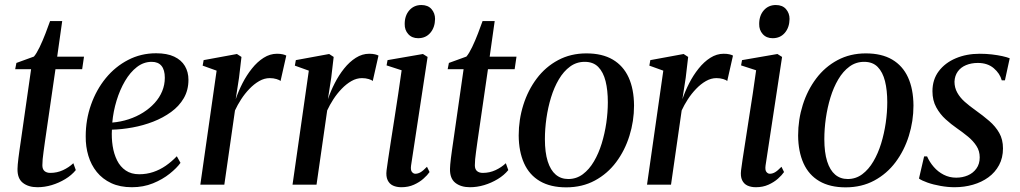

<svg xmlns="http://www.w3.org/2000/svg" viewBox="-20 -754 4164 784"><path d="M163.5 -175.5Q160 -151 157.8 -134Q155.5 -117 154.2 -104Q153 -91 153 -79Q153 -63 161.8 -55.5Q170.5 -48 185.5 -48Q213 -48 237.2 -59.2Q261.5 -70.5 279.5 -87.5L289.5 -59.5Q272.5 -38.5 246.5 -22.8Q220.5 -7 191.2 1.8Q162 10.5 133 10.5Q96 10.5 73.2 -7.5Q50.5 -25.5 51.5 -65Q51.5 -72 52.5 -82.8Q53.5 -93.5 55.2 -108Q57 -122.5 59.5 -140.2Q62 -158 65 -178L107 -471.5H42L47 -497L118.5 -523Q129 -535 141.8 -561.5Q154.5 -588 165.8 -617.5Q177 -647 184.5 -668H234L213.5 -522.5H323L315.5 -471.5H206.5Z M717 -89Q702 -68 673 -44.8Q644 -21.5 604.8 -5.5Q565.5 10.5 518.5 10.5Q470 10.5 434.2 -6.2Q398.5 -23 375.2 -51.8Q352 -80.5 340.8 -118Q329.5 -155.5 330 -197.5Q330 -265.5 351.8 -326.8Q373.5 -388 412 -435Q450.5 -482 503 -509.2Q555.5 -536.5 617.5 -536.5Q662 -536.5 691.2 -522.8Q720.5 -509 735 -484.5Q749.5 -460 749.5 -428Q749.5 -386 730.5 -353.2Q711.5 -320.5 678.8 -296.8Q646 -273 605.5 -257.2Q565 -241.5 521.2 -233.5Q477.5 -225.5 437 -224.5Q435 -190.5 440 -158Q445 -125.5 458 -99.2Q471 -73 493.5 -57.8Q516 -42.5 548.5 -42.5Q578.5 -42.5 605.5 -51.5Q632.5 -60.5 656.8 -77.2Q681 -94 702 -116ZM599.5 -501.5Q566.5 -501.5 539 -480.2Q511.5 -459 490.5 -423.2Q469.5 -387.5 456 -343.2Q442.5 -299 438.5 -253.5Q473.5 -256.5 505.5 -267Q537.5 -277.5 564.5 -294.5Q591.5 -311.5 611.5 -333.5Q631.5 -355.5 642.2 -381.5Q653 -407.5 653 -436.5Q653 -468.5 639.5 -485Q626 -501.5 599.5 -501.5Z M798 0 864.5 -465.5 807.5 -486 811.5 -508.5 947.5 -533.5 966 -521.5 956 -436.5 942.5 -349Q953.5 -381.5 970.2 -414.2Q987 -447 1008.8 -474.2Q1030.5 -501.5 1056.5 -518Q1082.5 -534.5 1111 -534.5Q1125 -534.5 1134.5 -532.2Q1144 -530 1149 -527L1125.5 -423Q1121.5 -427.5 1109 -431.2Q1096.5 -435 1081.5 -435Q1059.5 -435 1038.5 -423Q1017.5 -411 998.5 -391.2Q979.5 -371.5 964.5 -348.2Q949.5 -325 939.5 -303L896 0Z M1174.5 0 1241 -465.5 1184 -486 1188 -508.5 1324 -533.5 1342.5 -521.5 1332.5 -436.5 1319 -349Q1330 -381.5 1346.8 -414.2Q1363.5 -447 1385.2 -474.2Q1407 -501.5 1433 -518Q1459 -534.5 1487.5 -534.5Q1501.5 -534.5 1511 -532.2Q1520.5 -530 1525.5 -527L1502 -423Q1498 -427.5 1485.5 -431.2Q1473 -435 1458 -435Q1436 -435 1415 -423Q1394 -411 1375 -391.2Q1356 -371.5 1341 -348.2Q1326 -325 1316 -303L1272.5 0Z M1619 10.5Q1599.5 10.5 1584.8 3.8Q1570 -3 1562.8 -18.5Q1555.5 -34 1558.5 -58.5Q1560 -72 1564.8 -103.2Q1569.5 -134.5 1576.2 -178Q1583 -221.5 1590.8 -271.2Q1598.5 -321 1606.2 -371.5Q1614 -422 1620 -467L1558.5 -487L1562.5 -508.5L1707 -533.5L1726 -521.5L1658.5 -78Q1656 -59.5 1662 -52Q1668 -44.5 1676 -44.5Q1686.5 -44.5 1697 -50.5Q1707.5 -56.5 1723.5 -73L1734 -51.5Q1725.5 -39 1709.2 -24.5Q1693 -10 1670.2 0.2Q1647.5 10.5 1619 10.5ZM1687.5 -598Q1662 -598 1647 -614.8Q1632 -631.5 1632.5 -656Q1632.5 -690.5 1651.5 -712Q1670.5 -733.5 1700.5 -733.5Q1727.5 -733.5 1742 -716.8Q1756.5 -700 1756.5 -676.5Q1756 -642 1737.2 -620Q1718.5 -598 1687.5 -598Z M1929.5 -175.5Q1926 -151 1923.8 -134Q1921.5 -117 1920.2 -104Q1919 -91 1919 -79Q1919 -63 1927.8 -55.5Q1936.5 -48 1951.5 -48Q1979 -48 2003.2 -59.2Q2027.5 -70.5 2045.5 -87.5L2055.5 -59.5Q2038.5 -38.5 2012.5 -22.8Q1986.5 -7 1957.2 1.8Q1928 10.5 1899 10.5Q1862 10.5 1839.2 -7.5Q1816.5 -25.5 1817.5 -65Q1817.5 -72 1818.5 -82.8Q1819.5 -93.5 1821.2 -108Q1823 -122.5 1825.5 -140.2Q1828 -158 1831 -178L1873 -471.5H1808L1813 -497L1884.5 -523Q1895 -535 1907.8 -561.5Q1920.5 -588 1931.8 -617.5Q1943 -647 1950.5 -668H2000L1979.5 -522.5H2089L2081.5 -471.5H1972.5Z M2374.5 -536Q2439 -536 2482 -510.8Q2525 -485.5 2546.8 -438Q2568.5 -390.5 2569 -323Q2569 -259.5 2550.2 -199.5Q2531.5 -139.5 2496 -92Q2460.5 -44.5 2409 -16.8Q2357.5 11 2292 11Q2228 11 2184.8 -14.2Q2141.5 -39.5 2120 -87.2Q2098.5 -135 2098 -200.5Q2098 -265.5 2117 -325.8Q2136 -386 2171.8 -433.5Q2207.5 -481 2259 -508.5Q2310.5 -536 2374.5 -536ZM2367.5 -501.5Q2334 -501.5 2307.8 -482.2Q2281.5 -463 2262 -430Q2242.5 -397 2230 -356Q2217.5 -315 2211.2 -271Q2205 -227 2205 -186Q2205 -131.5 2216.5 -95.2Q2228 -59 2249.2 -41Q2270.5 -23 2300.5 -23Q2333.5 -23 2359.8 -42.5Q2386 -62 2405.2 -94.8Q2424.5 -127.5 2437 -168.2Q2449.5 -209 2455.8 -252.5Q2462 -296 2462 -336.5Q2462 -385.5 2452.8 -422.5Q2443.5 -459.5 2423 -480.5Q2402.5 -501.5 2367.5 -501.5Z M2622 0 2688.5 -465.5 2631.5 -486 2635.5 -508.5 2771.5 -533.5 2790 -521.5 2780 -436.5 2766.5 -349Q2777.5 -381.5 2794.2 -414.2Q2811 -447 2832.8 -474.2Q2854.5 -501.5 2880.5 -518Q2906.5 -534.5 2935 -534.5Q2949 -534.5 2958.5 -532.2Q2968 -530 2973 -527L2949.5 -423Q2945.5 -427.5 2933 -431.2Q2920.5 -435 2905.5 -435Q2883.5 -435 2862.5 -423Q2841.5 -411 2822.5 -391.2Q2803.5 -371.5 2788.5 -348.2Q2773.5 -325 2763.5 -303L2720 0Z M3066.5 10.5Q3047 10.5 3032.2 3.8Q3017.5 -3 3010.2 -18.5Q3003 -34 3006 -58.5Q3007.5 -72 3012.2 -103.2Q3017 -134.5 3023.8 -178Q3030.5 -221.5 3038.2 -271.2Q3046 -321 3053.8 -371.5Q3061.5 -422 3067.5 -467L3006 -487L3010 -508.5L3154.5 -533.5L3173.5 -521.5L3106 -78Q3103.5 -59.5 3109.5 -52Q3115.5 -44.5 3123.5 -44.5Q3134 -44.5 3144.5 -50.5Q3155 -56.5 3171 -73L3181.5 -51.5Q3173 -39 3156.8 -24.5Q3140.5 -10 3117.8 0.2Q3095 10.5 3066.5 10.5ZM3135 -598Q3109.5 -598 3094.5 -614.8Q3079.5 -631.5 3080 -656Q3080 -690.5 3099 -712Q3118 -733.5 3148 -733.5Q3175 -733.5 3189.5 -716.8Q3204 -700 3204 -676.5Q3203.5 -642 3184.8 -620Q3166 -598 3135 -598Z M3515.5 -536Q3580 -536 3623 -510.8Q3666 -485.5 3687.8 -438Q3709.5 -390.5 3710 -323Q3710 -259.5 3691.2 -199.5Q3672.5 -139.5 3637 -92Q3601.5 -44.5 3550 -16.8Q3498.5 11 3433 11Q3369 11 3325.8 -14.2Q3282.5 -39.5 3261 -87.2Q3239.5 -135 3239 -200.5Q3239 -265.5 3258 -325.8Q3277 -386 3312.8 -433.5Q3348.5 -481 3400 -508.5Q3451.5 -536 3515.5 -536ZM3508.5 -501.5Q3475 -501.5 3448.8 -482.2Q3422.5 -463 3403 -430Q3383.5 -397 3371 -356Q3358.5 -315 3352.2 -271Q3346 -227 3346 -186Q3346 -131.5 3357.5 -95.2Q3369 -59 3390.2 -41Q3411.5 -23 3441.5 -23Q3474.5 -23 3500.8 -42.5Q3527 -62 3546.2 -94.8Q3565.5 -127.5 3578 -168.2Q3590.5 -209 3596.8 -252.5Q3603 -296 3603 -336.5Q3603 -385.5 3593.8 -422.5Q3584.5 -459.5 3564 -480.5Q3543.5 -501.5 3508.5 -501.5Z M4083.5 -426H4070.5Q4063 -454 4037.8 -475.5Q4012.5 -497 3973 -497Q3946 -497 3924.5 -488Q3903 -479 3890.8 -461.8Q3878.5 -444.5 3877.5 -420.5Q3877.5 -396 3888.8 -375.8Q3900 -355.5 3919.5 -338.2Q3939 -321 3963 -304Q3994 -282 4019.5 -260Q4045 -238 4060.2 -211.2Q4075.5 -184.5 4075.5 -148Q4075.5 -109.5 4059.5 -79.8Q4043.5 -50 4016 -30Q3988.5 -10 3953 0.2Q3917.5 10.5 3878 10.5Q3850.5 10.5 3820.8 5.2Q3791 0 3767 -8.5Q3743 -17 3732.5 -25L3753.5 -115.5H3765.5Q3775.5 -92.5 3792.8 -72.5Q3810 -52.5 3833.5 -40.5Q3857 -28.5 3884.5 -28.5Q3910 -28.5 3931.8 -37.8Q3953.5 -47 3967 -65.8Q3980.5 -84.5 3980.5 -111.5Q3980.5 -137.5 3967.2 -158Q3954 -178.5 3932.8 -196Q3911.5 -213.5 3887 -230.5Q3864.5 -246 3841.5 -266.8Q3818.5 -287.5 3803 -315.8Q3787.5 -344 3787.5 -381.5Q3787.5 -429 3813.2 -463.2Q3839 -497.5 3882.8 -516Q3926.5 -534.5 3980.5 -534.5Q4006 -534.5 4029.8 -531.8Q4053.5 -529 4072.8 -524.8Q4092 -520.5 4103 -516Z"/></svg>

Font: Merriweather 96pt
Style: Italic
Weight: 400
Italic angle: -7.8°
Version: Version 2.101